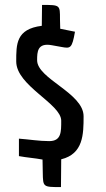

<svg xmlns="http://www.w3.org/2000/svg" viewBox="-20 -646 432 781"><path d="M230 -455C267 -448 273 -449 285 -517L225 -529L224 -568C224 -626 225 -626 151 -626L150 -541C45 -528 46 -466 46 -396C46 -297 229 -224 229 -155C229 -110 230 -72 180 -72C139 -72 98 -79 57 -82V-11C89 -5 121 -3 153 3L154 57C155 115 155 115 228 115L229 2C319 -20 320 -100 320 -173C320 -268 131 -325 131 -401C131 -435 132 -473 191 -462Z"/></svg>

Font: Economica
Style: Bold
Weight: 700
Designer: Vicente Lamonaca
Foundry: Vicente Lamonaca
Version: Version 1.100